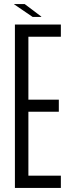

<svg xmlns="http://www.w3.org/2000/svg" viewBox="-20 -920 351 940"><path d="M53 0V-800H278V-740H119V-432H268V-373H119V-60H278V0ZM49 -899V-900H101L182 -839V-837H140Z"/></svg>

Font: Big Shoulders Display
Style: Regular
Weight: 400
Designer: Patric King
Foundry: XO Type Co
Version: Version 1.000; ttfautohint (v1.8.2)